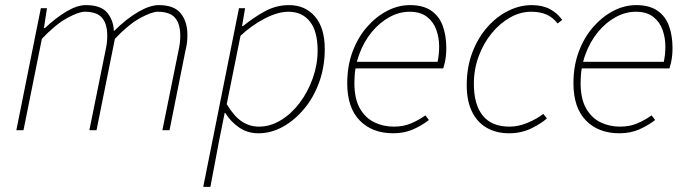

<svg xmlns="http://www.w3.org/2000/svg" viewBox="-20 -510 2690 752"><path d="M44 0 140 -478H164L152 -400H156Q197 -439 239.5 -464.5Q282 -490 316 -490Q376 -490 400.5 -459.5Q425 -429 426 -388Q477 -438 522.5 -464Q568 -490 602 -490Q662 -490 688 -457.5Q714 -425 714 -374Q714 -356 712.5 -343.5Q711 -331 706 -310L644 0H616L678 -306Q683 -329 684.5 -342Q686 -355 686 -370Q686 -417 665.5 -440.5Q645 -464 598 -464Q574 -464 528.5 -439Q483 -414 430 -358L358 0H330L392 -306Q397 -329 398.5 -342Q400 -355 400 -370Q400 -417 379.5 -440.5Q359 -464 312 -464Q288 -464 242.5 -439Q197 -414 144 -358L72 0Z M776 222 916 -478H940L928 -408H932Q971 -440 1016 -465Q1061 -490 1112 -490Q1175 -490 1213.5 -445.5Q1252 -401 1252 -318Q1252 -249 1230.5 -189Q1209 -129 1171.5 -84Q1134 -39 1088 -13.5Q1042 12 992 12Q949 12 916 -11Q883 -34 862 -68H860L838 42L804 222ZM994 -14Q1039 -14 1080.5 -39.5Q1122 -65 1154 -107.5Q1186 -150 1205 -203.5Q1224 -257 1224 -312Q1224 -388 1193.5 -426Q1163 -464 1110 -464Q1068 -464 1017 -437.5Q966 -411 922 -370L868 -102Q897 -54 927.5 -34Q958 -14 994 -14Z M1520 12Q1438 12 1389 -38Q1340 -88 1340 -184Q1340 -252 1361 -308Q1382 -364 1417.5 -404.5Q1453 -445 1496.5 -467.5Q1540 -490 1586 -490Q1637 -490 1668.5 -468.5Q1700 -447 1714 -409Q1728 -371 1728 -322Q1728 -306 1726.5 -291.5Q1725 -277 1722 -264.5Q1719 -252 1716 -242H1364L1370 -268H1694Q1697 -283 1698.5 -297.5Q1700 -312 1700 -328Q1700 -362 1689 -393Q1678 -424 1652.5 -444Q1627 -464 1584 -464Q1544 -464 1505.5 -443Q1467 -422 1436 -384.5Q1405 -347 1386.5 -296Q1368 -245 1368 -186Q1368 -123 1389.5 -85.5Q1411 -48 1446 -31Q1481 -14 1522 -14Q1560 -14 1589.5 -26.5Q1619 -39 1646 -58L1660 -40Q1633 -19 1598.5 -3.5Q1564 12 1520 12Z M1974 12Q1923 12 1885.5 -10Q1848 -32 1828 -74Q1808 -116 1808 -176Q1808 -247 1830 -304.5Q1852 -362 1888.5 -403.5Q1925 -445 1970.5 -467.5Q2016 -490 2062 -490Q2104 -490 2133.5 -474.5Q2163 -459 2182 -432L2164 -418Q2145 -442 2120.5 -453Q2096 -464 2060 -464Q2018 -464 1978 -441.5Q1938 -419 1906 -380Q1874 -341 1855 -290Q1836 -239 1836 -182Q1836 -100 1871 -57Q1906 -14 1976 -14Q2011 -14 2047.5 -29.5Q2084 -45 2108 -64L2122 -46Q2098 -25 2059.5 -6.5Q2021 12 1974 12Z M2406 12Q2324 12 2275 -38Q2226 -88 2226 -184Q2226 -252 2247 -308Q2268 -364 2303.5 -404.5Q2339 -445 2382.5 -467.5Q2426 -490 2472 -490Q2523 -490 2554.5 -468.5Q2586 -447 2600 -409Q2614 -371 2614 -322Q2614 -306 2612.5 -291.5Q2611 -277 2608 -264.5Q2605 -252 2602 -242H2250L2256 -268H2580Q2583 -283 2584.5 -297.5Q2586 -312 2586 -328Q2586 -362 2575 -393Q2564 -424 2538.5 -444Q2513 -464 2470 -464Q2430 -464 2391.5 -443Q2353 -422 2322 -384.5Q2291 -347 2272.5 -296Q2254 -245 2254 -186Q2254 -123 2275.5 -85.5Q2297 -48 2332 -31Q2367 -14 2408 -14Q2446 -14 2475.5 -26.5Q2505 -39 2532 -58L2546 -40Q2519 -19 2484.5 -3.5Q2450 12 2406 12Z"/></svg>

Font: Source Sans 3 ExtraLight
Style: Italic
Weight: 250
Italic angle: -11°
Designer: Paul D. Hunt
Foundry: Adobe
Version: Version 3.046;hotconv 1.0.118;makeotfexe 2.5.65603